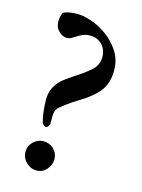

<svg xmlns="http://www.w3.org/2000/svg" viewBox="-102 -693 564 764"><g transform="rotate(15 180.5 -311.0)"><path d="M63 -50Q63 -75 81 -92Q99 -109 122 -109Q147 -109 164.5 -92Q182 -75 182 -50Q182 -26 165 -7.5Q148 11 124 11Q100 11 81.5 -7Q63 -25 63 -50ZM103 -530Q87 -530 71 -545Q55 -560 55 -584Q55 -596 57.5 -607Q60 -618 65 -623Q83 -633 124 -633Q146 -633 179 -622Q212 -611 243.5 -588.5Q275 -566 297.5 -532Q320 -498 320 -453Q320 -399 292.5 -365.5Q265 -332 214 -302Q204 -296 192 -288Q180 -280 168.5 -271.5Q157 -263 148 -255.5Q139 -248 136 -242Q130 -231 130 -213Q130 -195 130 -181Q125 -167 115 -166Q104 -170 100 -178Q98 -185 95.5 -196Q93 -207 91.5 -220Q90 -233 89 -246Q88 -259 88 -270Q88 -296 96 -314.5Q104 -333 116 -346.5Q128 -360 142.5 -370Q157 -380 170 -389Q207 -412 234 -435.5Q261 -459 261 -492Q261 -524 241.5 -543.5Q222 -563 194 -563Q176 -563 164 -558Q152 -553 142 -546.5Q132 -540 123 -535Q114 -530 103 -530Z"/></g></svg>

Font: Vermiglione Medium
Style: Regular
Weight: 500
Version: Version 1.000